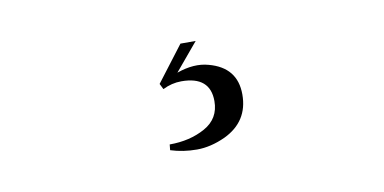

<svg xmlns="http://www.w3.org/2000/svg" viewBox="-35 -75 670 335"><g transform="rotate(-10 300.0 92.5)"><path d="M282 48Q313 37 338 44Q387 57 387 105Q387 153 343 174Q317 186 292.5 186Q268 186 246 179L247 169Q283 169 310 154Q337 139 337 108Q337 64 286 64Q269 64 253 72L248 62L296 -1H323Z"/></g></svg>

Font: Cinzel Decorative
Style: Regular
Weight: 400
Designer: Natanael Gama
Version: Version 1.001;PS 001.001;hotconv 1.0.56;makeotf.lib2.0.21325